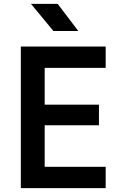

<svg xmlns="http://www.w3.org/2000/svg" viewBox="-20 -970 639 990"><path d="M255.4 -810.1 139.6 -950.2H277.3L383.8 -810.1ZM87.4 0V-730H524.9V-620.1H210.4V-430.2H490.2V-324.2H210.4V-109.9H524.9V0Z"/></svg>

Font: UDEV Gothic 35
Style: Bold
Weight: 700
Version: v2.1.0; ttfautohint (v1.8.4.7-5d5b-dirty) -l 6 -r 45 -G 200 